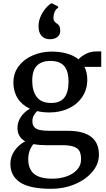

<svg xmlns="http://www.w3.org/2000/svg" viewBox="-20 -886 649 1175"><path d="M297.4 -865.7 335.4 -846.7 335.9 -837.9Q322.8 -832 314.9 -813.7Q307.1 -795.4 307.1 -775.4Q307.1 -763.2 313 -755.6Q318.8 -748 329.1 -741.2Q338.4 -735.4 343.5 -725.6Q348.6 -715.8 348.6 -698.7Q348.6 -678.7 338.4 -667Q328.1 -655.3 314.5 -650.6Q300.8 -646 289.1 -646H284.2Q252.4 -646 234.1 -666.7Q215.8 -687.5 215.8 -725.1Q215.8 -760.7 231.7 -792.2Q247.6 -823.7 267.3 -844Q287.1 -864.3 295.9 -865.7ZM282.2 -197.8Q242.2 -197.8 207.5 -206.1Q193.8 -193.8 186 -178Q178.2 -162.1 178.2 -145.5Q178.2 -121.1 189.7 -108.2Q201.2 -95.2 224.4 -90.3Q247.6 -85.4 288.1 -85.4H394.5Q585.4 -85.4 585.4 61Q585.4 117.7 545.2 165.5Q504.9 213.4 437.5 241.5Q370.1 269.5 293 269.5H292.5Q161.6 269.5 102.5 229.7Q43.5 189.9 43.5 117.2Q43.5 71.8 70.1 34.9Q96.7 -2 134.3 -21Q86.9 -47.9 86.9 -103Q86.9 -139.6 107.9 -170.7Q128.9 -201.7 163.1 -220.7Q114.3 -243.2 88.1 -284.4Q62 -325.7 62 -380.9Q62 -438.5 94.7 -481.4Q127.4 -524.4 180.7 -547.1Q233.9 -569.8 294.4 -570.3H294.9Q347.7 -570.3 389.6 -558.3Q431.6 -546.4 460.4 -522.9Q475.1 -540 504.4 -555.7Q533.7 -571.3 573.2 -571.3H599.6V-476.6H497.1Q514.2 -440.9 514.2 -397.9Q514.2 -339.4 483.9 -293.7Q453.6 -248 400.9 -222.9Q348.1 -197.8 282.7 -197.8ZM288.1 -513.2Q235.4 -513.2 206.3 -484.6Q177.2 -456.1 177.2 -391.1Q177.2 -329.6 204.8 -292.7Q232.4 -255.9 293 -255.9H293.5Q349.1 -255.9 374.3 -289.1Q399.4 -322.3 399.4 -386.2Q399.4 -451.7 372.3 -482.4Q345.2 -513.2 288.6 -513.2ZM152.8 88.4Q152.8 147 187.5 177.2Q222.2 207.5 301.3 207.5H302.2Q346.2 207.5 386.2 193.8Q426.3 180.2 451.2 153.3Q476.1 126.5 476.1 89.4Q476.1 57.6 466.6 39.3Q457 21 431.6 11.7Q406.2 2.4 357.9 2.4H259.8Q219.7 2.4 184.1 -3.9Q152.8 34.7 152.8 88.4Z"/></svg>

Font: Merriweather
Style: Regular
Weight: 400
Designer: Eben Sorkin
Foundry: Eben Sorkin
Version: Version 1.584; ttfautohint (v1.6)